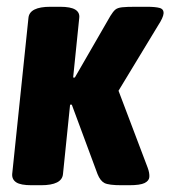

<svg xmlns="http://www.w3.org/2000/svg" viewBox="-20 -545 503 567"><path d="M73 2Q41 2 28 -6.5Q15 -15 16 -31L64 -492Q67 -525 129 -525H157Q189 -525 202.5 -516.5Q216 -508 214 -492L196 -316H201L306 -498Q314 -511 320.5 -516.5Q327 -522 340.5 -523.5Q354 -525 382 -525H413Q439 -525 451.5 -521.5Q464 -518 463 -505Q462 -493 447 -470L330 -277L416 -50Q422 -34 421 -22Q420 -11 407 -4.5Q394 2 361 2H339Q301 2 288.5 -4.5Q276 -11 268 -31L192 -236H187L166 -31Q163 2 101 2Z"/></svg>

Font: Asap Condensed
Style: Bold Italic
Weight: 700
Width: 3
Italic angle: -6°
Designer: Pablo Cosgaya
Foundry: Omnibus-Type
Version: Version 3.001; ttfautohint (v1.8.4.7-5d5b)